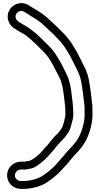

<svg xmlns="http://www.w3.org/2000/svg" viewBox="-20 -822 634 1222"><path d="M75 294C75 274.3 92.1 257 112 257H138C145.1 257 149 255.9 155.7 254.2L177.5 250.6C201.5 245.8 216.2 231.9 223.9 226.8C234.3 219.9 253.8 205.5 265.7 193.7L278.7 180.7C291.6 167.7 303.2 152.2 314.7 140.7C326.4 128.9 331.5 119.2 338 111.3C348.8 98.9 366.9 77.8 375.2 70C391.8 56.3 400.8 41.2 408 31.1C426.6 7.2 432.8 -21.5 438 -43.9C444.7 -62.8 448.2 -87.2 446 -111.4C445.8 -148.9 440.1 -184.2 436.8 -213.8C431.9 -258.4 424.4 -308.1 405.2 -346.4C388.4 -378.3 375.8 -410.6 354.3 -444.1C340.8 -467.4 328.3 -487.5 311.2 -508C302.8 -518 293.8 -526.6 286.7 -533.7L260.7 -559.7C231 -589.4 197.4 -621.8 159.9 -646.8C144.9 -656.8 120.4 -669.3 106.9 -677.8L97.3 -684.5C83.1 -694.5 71.4 -714 84.7 -735.2C93.7 -749.6 116.5 -758.1 134.7 -746.8L145.3 -740.1C188.3 -711.6 221 -696.5 254.9 -664.7C274.3 -646.7 293.8 -628.6 312.6 -611L338.3 -585.3C357.3 -566.3 378.5 -542 393 -520.4C409.5 -494.3 427 -466.3 439.5 -440L455.6 -407.8C473 -373.1 487.7 -346.5 495.5 -309.1C505.2 -258.1 512.1 -200.5 518 -144.7C518.1 -107.4 520.3 -80.1 515.4 -52.3C505.3 4.9 484.5 56.6 455.3 89.4C454.9 89.9 454.3 90.6 454 91C441.7 107.4 429.2 118.4 412.1 137.6C401.6 150 393.6 158.3 384 171C377.6 179.5 361.2 195.1 349.7 210.1C336.8 224.4 324.6 238.3 313.4 248.3C296.3 263.3 282.4 275.8 264.7 286.8C263.7 287.4 262.4 288.4 261.7 289C237 310.2 190.4 325.7 142 330H112C91.6 330 75 313.3 75 294ZM25 294C25 341.9 64.7 380 112 380H143C143.5 380 144.4 380 145.1 379.9C199.9 375.3 255.2 359.5 292.8 328.2C313.4 315.1 329.9 300.3 346.6 285.7C361.7 272.1 375.8 255.8 387.6 242.7C396.4 232.9 411.2 219.7 424.4 200.5C430.6 192.3 439.4 182.8 449.9 170.4C463.5 155.1 477.9 142.2 493.4 121.9C530.9 78.8 553.5 19.3 564.6 -43.7C571 -79.7 568 -112.6 568 -146C568 -146.6 567.9 -147.8 567.9 -148.6C561.8 -206.2 555 -264 544.5 -318.9C534.9 -365.1 517 -396.9 500.4 -430.2L484.5 -462C470.5 -491.2 451.2 -522 435 -547.6C417 -574.6 394.6 -599.7 373.7 -620.7L347.4 -647C327.5 -665.5 308.4 -683.3 289.1 -701.3C277.9 -711.8 266.4 -721.4 255 -730C227.1 -751 197.3 -765.5 172.6 -781.9L161.3 -789.2C116.2 -817.1 64.3 -796.9 42.3 -761.8C14.5 -717.4 32.8 -665.4 69.4 -643L79.1 -636.2C95.4 -625.9 114.5 -614.6 133.1 -604.6C164.7 -583.2 196.5 -553.1 225.3 -524.3L251.3 -498.3C257.7 -491.9 264.3 -485.1 273.2 -475.5C309.8 -431.3 331.1 -379.8 360.8 -323.5C373.7 -297.3 382.4 -250.7 387.2 -208.2C390.6 -177.2 396 -141.1 396 -110C396 -109.3 396.1 -108.1 396.2 -107.2C398.1 -89.4 392.4 -68.6 389.6 -56.6C384.3 -33.4 377.3 -10.7 368.5 0.4C358.1 13.4 351.7 24.8 343.4 31.5C328.9 43.1 310.4 66.8 300 78.8C288.6 92.5 285.1 99.6 279.3 105.3C266.1 118.5 254.1 132.9 242.7 145.9L231.3 157.3C224.7 162.7 218.5 168.1 213.3 173.3C206.4 180.2 176.1 199.7 168.4 201.4L144.9 205.3C142 205.8 141 206.5 136.6 207H112C64.1 207 25 246.6 25 294Z"/></svg>

Font: Smoothie
Style: Outline
Weight: 400
Foundry: Cannot Into Space Fonts
Version: Version 0.8